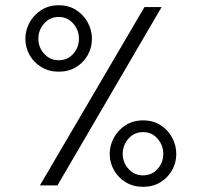

<svg xmlns="http://www.w3.org/2000/svg" viewBox="-20 -703 765 728"><path d="M527.8 -676.3H592.8L197.8 0H131.3ZM648.4 -119.1Q648.4 -85.9 632.3 -57.4Q616.2 -28.8 587.9 -11.7Q559.6 5.4 522.5 5.4Q485.8 5.4 457.3 -11.7Q428.7 -28.8 412.4 -57.4Q396 -85.9 396 -119.1Q396 -151.9 411.9 -180.9Q427.7 -210 456.3 -228.3Q484.9 -246.6 522.5 -246.6Q560.5 -246.6 588.9 -228.3Q617.2 -210 632.8 -180.9Q648.4 -151.9 648.4 -119.1ZM599.1 -119.6Q599.1 -152.3 577.4 -177.2Q555.7 -202.1 522.5 -202.1Q489.3 -202.1 467.3 -177.5Q445.3 -152.8 445.3 -119.6Q445.3 -86.4 467.5 -62.3Q489.7 -38.1 522.5 -38.1Q555.7 -38.1 577.4 -62.3Q599.1 -86.4 599.1 -119.6ZM328.6 -555.7Q328.6 -522.5 312.5 -493.9Q296.4 -465.3 268.1 -448.2Q239.7 -431.2 202.6 -431.2Q166 -431.2 137.5 -448.2Q108.9 -465.3 92.5 -493.9Q76.2 -522.5 76.2 -555.7Q76.2 -588.4 92 -617.4Q107.9 -646.5 136.5 -664.8Q165 -683.1 202.6 -683.1Q240.7 -683.1 269 -664.8Q297.4 -646.5 313 -617.4Q328.6 -588.4 328.6 -555.7ZM279.3 -556.2Q279.3 -588.9 257.6 -613.8Q235.8 -638.7 202.6 -638.7Q169.4 -638.7 147.5 -614Q125.5 -589.4 125.5 -556.2Q125.5 -522.9 147.7 -498.8Q169.9 -474.6 202.6 -474.6Q235.8 -474.6 257.6 -498.8Q279.3 -522.9 279.3 -556.2Z"/></svg>

Font: Estedad-FD Regular
Style: FD-Regular
Weight: 400
Designer: Amin Abedi
Version: Version 7.3